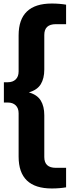

<svg xmlns="http://www.w3.org/2000/svg" viewBox="-20 -838 394 1088"><path d="M273.5 230Q85.5 230 85.5 49.5V-196Q85.5 -225 69 -241Q52.5 -257 24.5 -257H2V-372H24.5Q52.5 -372 69 -388Q85.5 -404 85.5 -433.5V-637.5Q85.5 -818 273.5 -818Q296.5 -818 317 -816.2Q337.5 -814.5 354.5 -811.5V-701H296.5Q231 -701 231 -640V-444Q231 -393.5 211 -360.8Q191 -328 143.5 -314.5Q191 -301 211 -268.2Q231 -235.5 231 -185V52Q231 113 296.5 113H354.5V223.5Q337.5 226.5 317 228.2Q296.5 230 273.5 230Z"/></svg>

Font: Encode Sans Condensed Condensed
Style: Bold
Weight: 700
Width: 3
Designer: Multiple Designers
Foundry: Impallari Type
Version: Version 3.000; ttfautohint (v1.8.3) -l 8 -r 50 -G 200 -x 14 